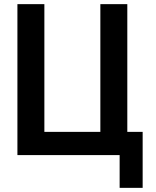

<svg xmlns="http://www.w3.org/2000/svg" viewBox="-20 -748 752 926"><path d="M64 0V-728H194V-112H464V-728H594V-112H668V158H557V0Z"/></svg>

Font: Murecho Medium
Style: Regular
Weight: 500
Designer: Neil Summerour
Foundry: Positype
Version: Version 1.010; ttfautohint (v1.8.3)